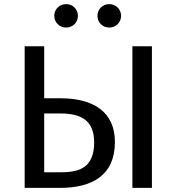

<svg xmlns="http://www.w3.org/2000/svg" viewBox="-20 -914 859 934"><path d="M272 0C428 0 539 -61 539 -223C539 -368 437 -436 273 -436H195V-689H100V0ZM195 -76V-362H274C378 -362 438 -326 438 -221C438 -103 371 -76 280 -76ZM624 -689V0H719V-689ZM511 -780C544 -780 569 -805 569 -837C569 -869 544 -894 511 -894C479 -894 454 -869 454 -837C454 -805 479 -780 511 -780ZM302 -780C334 -780 359 -805 359 -837C359 -869 334 -894 302 -894C269 -894 244 -869 244 -837C244 -805 269 -780 302 -780Z"/></svg>

Font: FiraGO Unicode
Style: Regular
Weight: 400
Designer: bBox Type
Foundry: bBox Type GmbH
Version: Version 1.001;PS 001.001;hotconv 1.0.88;makeotf.lib2.5.64775